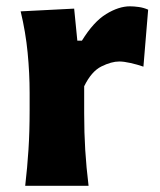

<svg xmlns="http://www.w3.org/2000/svg" viewBox="-20 -597 514 617"><path d="M61 0Q67.9 -59.6 71.5 -116.2Q75.2 -172.9 75.2 -242.2V-298.3Q75.2 -362.3 68.8 -427.7Q62.5 -493.2 46.4 -560.5L218.3 -569.3L228.5 -466.3H243.2Q280.8 -527.3 321.3 -552Q361.8 -576.7 397.5 -576.7Q410.2 -576.7 426 -574.5Q441.9 -572.3 456.1 -565.9L440.9 -382.8Q421.4 -389.6 399.7 -394.5Q377.9 -399.4 363.3 -399.4Q337.9 -399.4 305.9 -383.5Q273.9 -367.7 250.5 -319.8V-232.9Q250.5 -170.4 253.9 -115Q257.3 -59.6 264.6 0Z"/></svg>

Font: Pinar-DS1-FD Bold
Style: Regular
Weight: 700
Designer: Amin Abedi
Version: Version 2.000